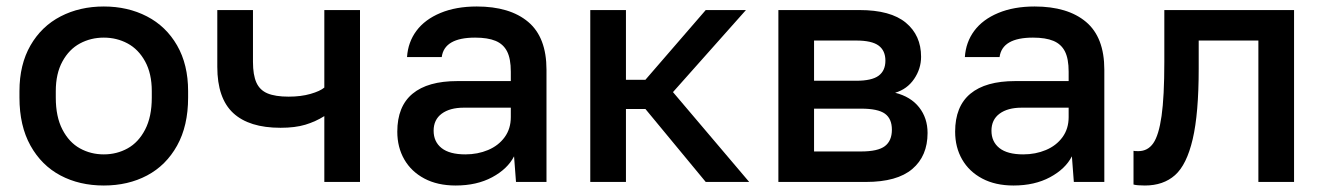

<svg xmlns="http://www.w3.org/2000/svg" viewBox="-20 -561 4080 592"><path d="M40 -260V-280Q40 -362 74 -421Q108 -480 167 -510.5Q226 -541 300 -541Q374 -541 433 -510.5Q492 -480 526 -421Q560 -362 560 -280V-260Q560 -173 526 -112Q492 -51 433.5 -20Q375 11 300 11Q225 11 166.5 -20Q108 -51 74 -112Q40 -173 40 -260ZM448 -260V-280Q448 -334 427.5 -371.5Q407 -409 373.5 -427Q340 -445 300 -445Q260 -445 226.5 -427Q193 -409 172.5 -371.5Q152 -334 152 -280V-260Q152 -201 172.5 -161.5Q193 -122 226.5 -103.5Q260 -85 300 -85Q340 -85 373.5 -103.5Q407 -122 427.5 -161.5Q448 -201 448 -260Z M845 -167Q748 -167 699 -212.5Q650 -258 650 -355V-530H760V-370Q760 -330 770.5 -306.5Q781 -283 805 -273Q829 -263 870 -263Q908 -263 937.5 -271.5Q967 -280 980 -291V-530H1090V0H980V-203Q953 -186 921.5 -176.5Q890 -167 845 -167Z M1205 -155Q1205 -233 1252 -272Q1299 -311 1390 -311H1555V-340Q1555 -380 1543.5 -402.5Q1532 -425 1508 -435Q1484 -445 1445 -445Q1350 -445 1342 -385H1235Q1238 -431 1264 -466Q1290 -501 1338 -521Q1386 -541 1450 -541Q1552 -541 1608.5 -493.5Q1665 -446 1665 -346V0H1571L1565 -79Q1545 -40 1497.5 -14.5Q1450 11 1385 11Q1329 11 1288.5 -10.5Q1248 -32 1226.5 -69.5Q1205 -107 1205 -155ZM1555 -200V-229H1410Q1367 -229 1342 -210.5Q1317 -192 1317 -158Q1317 -124 1341.5 -104.5Q1366 -85 1415 -85Q1453 -85 1485 -98.5Q1517 -112 1536 -138Q1555 -164 1555 -200Z M1800 -530H1910V-315H1970L2156 -530H2280L2055 -277L2290 0H2156L1970 -225H1910V0H1800Z M2380 -530H2630Q2726 -530 2773 -491Q2820 -452 2820 -386Q2820 -349 2798.5 -317.5Q2777 -286 2740 -275Q2788 -263 2814 -230Q2840 -197 2840 -151Q2840 -80 2793 -40Q2746 0 2650 0H2380ZM2730 -161Q2730 -195 2708.5 -210.5Q2687 -226 2635 -226H2490V-94H2635Q2687 -94 2708.5 -110.5Q2730 -127 2730 -161ZM2710 -374Q2710 -405 2689 -420.5Q2668 -436 2620 -436H2490V-312H2620Q2668 -312 2689 -327.5Q2710 -343 2710 -374Z M2925 -155Q2925 -233 2972 -272Q3019 -311 3110 -311H3275V-340Q3275 -380 3263.5 -402.5Q3252 -425 3228 -435Q3204 -445 3165 -445Q3070 -445 3062 -385H2955Q2958 -431 2984 -466Q3010 -501 3058 -521Q3106 -541 3170 -541Q3272 -541 3328.5 -493.5Q3385 -446 3385 -346V0H3291L3285 -79Q3265 -40 3217.5 -14.5Q3170 11 3105 11Q3049 11 3008.5 -10.5Q2968 -32 2946.5 -69.5Q2925 -107 2925 -155ZM3275 -200V-229H3130Q3087 -229 3062 -210.5Q3037 -192 3037 -158Q3037 -124 3061.5 -104.5Q3086 -85 3135 -85Q3173 -85 3205 -98.5Q3237 -112 3256 -138Q3275 -164 3275 -200Z M3475 8V-96Q3478 -95 3490 -95Q3519 -95 3536 -119.5Q3553 -144 3561.5 -203.5Q3570 -263 3570 -370V-530H3970V0H3860V-436H3676V-350Q3676 -211 3657.5 -132Q3639 -53 3603 -21Q3567 11 3510 11Q3486 11 3475 8Z"/></svg>

Font: .
Style: 
Weight: 500
Designer: A.Korolkova, Vitaly Kuzmin
Foundry: ParaType Ltd
Version: Version 1.000; Glyphs 3.2, build 3192.0